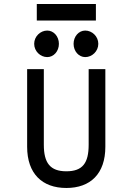

<svg xmlns="http://www.w3.org/2000/svg" viewBox="-20 -924 679 955"><path d="M163 -904V-822H457V-904ZM404 -640C438 -640 469 -669 469 -706C469 -743 438 -772 404 -772C372 -772 346 -743 346 -706C346 -669 372 -640 404 -640ZM215 -640C247 -640 273 -669 273 -706C273 -743 247 -772 215 -772C181 -772 150 -743 150 -706C150 -669 181 -640 215 -640ZM421 -204C421 -113 391 -72 310 -72C229 -72 198 -114 198 -204V-580H115V-194C115 -60 190 11 310 11C430 11 504 -60 504 -194V-580H421Z"/></svg>

Font: Charger Monospace
Style: Regular
Weight: 400
Designer: Jasper
Foundry: Cannot Into Space Fonts
Version: Version 0.980